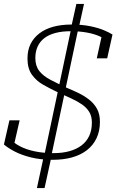

<svg xmlns="http://www.w3.org/2000/svg" viewBox="-20 -823 600 978"><path d="M249 -9Q187 -9 138.5 -21Q90 -33 55.5 -51Q21 -69 0 -87L28 -210H80L49 -75Q44 -81 39.5 -87.5Q35 -94 32 -100.5Q29 -107 28.5 -111.5Q28 -116 30 -118Q49 -95 81.5 -78Q114 -61 157.5 -52Q201 -43 253 -43Q298 -43 334 -53Q370 -63 395.5 -82.5Q421 -102 434.5 -131Q448 -160 448 -199Q448 -231 434.5 -253Q421 -275 397 -291.5Q373 -308 341 -322.5Q309 -337 272 -354Q236 -371 200.5 -391Q165 -411 142.5 -442.5Q120 -474 120 -525Q120 -567 135.5 -598.5Q151 -630 180 -652.5Q209 -675 250.5 -686.5Q292 -698 344 -698Q398 -698 439.5 -689.5Q481 -681 509.5 -669Q538 -657 553 -647L526 -526H473L502 -657Q509 -656 514.5 -650Q520 -644 524.5 -636.5Q529 -629 531 -621.5Q533 -614 531 -609Q515 -626 486.5 -638.5Q458 -651 421 -657.5Q384 -664 341 -664Q296 -664 262 -655Q228 -646 205.5 -628.5Q183 -611 171.5 -585.5Q160 -560 160 -528Q160 -487 180 -461.5Q200 -436 237 -416.5Q274 -397 322 -375Q351 -363 380 -349Q409 -335 434 -315.5Q459 -296 474 -269Q489 -242 489 -202Q489 -155 471.5 -118.5Q454 -82 422 -57.5Q390 -33 346 -21Q302 -9 249 -9ZM168 135 203 -27 206 -33 342 -675 343 -686 369 -803H408L382 -685L378 -673L242 -32V-25L207 135Z"/></svg>

Font: Roboto Serif 20pt Thin
Style: Italic
Weight: 250
Italic angle: -10°
Version: Version 1.007